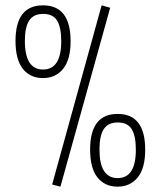

<svg xmlns="http://www.w3.org/2000/svg" viewBox="-20 -689 600 718"><path d="M175 1 360 -669 392 -660 206 9ZM38 -536Q38 -669 141 -669Q244 -669 244 -535Q244 -466 216 -431.5Q188 -397 140.5 -397Q93 -397 65.5 -431.5Q38 -466 38 -536ZM73 -536Q73 -429 141 -429Q209 -429 209 -535Q209 -587 193.5 -612Q178 -637 141.5 -637Q105 -637 89 -612Q73 -587 73 -536ZM317 -130Q317 -263 420 -263Q523 -263 523 -129Q523 -60 495 -25.5Q467 9 419.5 9Q372 9 344.5 -25.5Q317 -60 317 -130ZM352 -130Q352 -23 420 -23Q488 -23 488 -129Q488 -181 472.5 -206Q457 -231 420.5 -231Q384 -231 368 -206Q352 -181 352 -130Z"/></svg>

Font: Titillium Web[RUS by Daymarius]
Style: Regular
Weight: 200
Designer: Cyrillization by Daymarius
Foundry: Cyrillization by Daymarius
Version: Version 1.002 September 11, 2018